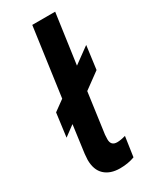

<svg xmlns="http://www.w3.org/2000/svg" viewBox="-185 -747 649 806"><g transform="rotate(-30 139.5 -344.0)"><path d="M43 -90Q43 -98 45 -118L63 -252L13 -215L28 -329L79 -366L125 -697H236L202 -455L279 -511L264 -398L186 -341L159 -145Q159 -134 158 -123Q158 -92 188 -92Q205 -92 229 -99L215 -3Q183 9 144 9Q97 9 70 -16Q43 -41 43 -90Z"/></g></svg>

Font: Hanken Grotesk SemiBold
Style: Italic
Weight: 600
Italic angle: -8°
Designer: Alfredo Marco Pradil
Foundry: Hanken Design Co.
Version: Version 3.014